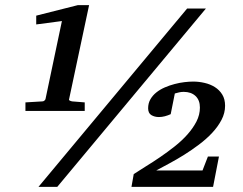

<svg xmlns="http://www.w3.org/2000/svg" viewBox="-20 -728 947 748"><path d="M249 -340.8Q248 -337.9 252 -335.9Q255.9 -334 261.2 -333L310.1 -329.1V-295.9H79.1V-329.1L145 -333Q149.4 -333 152.8 -335.9Q156.2 -338.9 157.2 -341.8L221.2 -646L121.1 -632.8V-667L283.2 -708H327.1ZM203.1 0H129.9L709 -694.8H782.2ZM856.9 -315.9Q856.9 -287.6 843 -261Q829.1 -234.4 806.4 -210.2Q783.7 -186 755.1 -164.6Q726.6 -143.1 696.8 -124.5Q667 -106 638.7 -90.8Q610.4 -75.7 588.9 -64H769L790 -118.2H833L810.1 0H492.2L501 -49.8Q521.5 -63.5 548.6 -80.1Q575.7 -96.7 604.2 -116.2Q632.8 -135.7 660.6 -157.7Q688.5 -179.7 710.2 -204.1Q731.9 -228.5 745.4 -254.6Q758.8 -280.8 758.8 -309.1Q758.8 -337.9 741.7 -354Q724.6 -370.1 695.8 -370.1Q686 -370.1 678 -368.2Q669.9 -366.2 661.1 -363.8L645 -283.2Q634.3 -278.3 622.3 -275.1Q610.4 -272 599.1 -272Q582.5 -272 569.8 -279.5Q557.1 -287.1 557.1 -306.2Q557.1 -325.7 565.9 -341.1Q574.7 -356.4 589.1 -367.9Q603.5 -379.4 622.1 -387.5Q640.6 -395.5 660.2 -400.6Q679.7 -405.8 698.7 -408Q717.8 -410.2 732.9 -410.2Q754.9 -410.2 777.1 -405Q799.3 -399.9 817.1 -388.7Q835 -377.4 845.9 -359.6Q856.9 -341.8 856.9 -315.9Z"/></svg>

Font: Charis SIL
Style: Bold Italic
Weight: 700
Italic angle: -11°
Foundry: SIL International
Version: Version 4.112